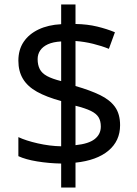

<svg xmlns="http://www.w3.org/2000/svg" viewBox="-20 -779 612 857"><path d="M253 -49Q198 -50 146 -58.5Q94 -67 62 -82V-167Q96 -151 149 -139Q202 -127 253 -126V-328Q187 -346 145 -369.5Q103 -393 82.5 -427Q62 -461 62 -508Q62 -557 85.5 -592Q109 -627 152 -647.5Q195 -668 253 -671V-759H317V-672Q370 -671 413.5 -660.5Q457 -650 493 -635L466 -561Q434 -574 395.5 -583.5Q357 -593 317 -596V-395Q383 -376 427 -354.5Q471 -333 493.5 -301.5Q516 -270 516 -220Q516 -150 464 -106.5Q412 -63 317 -53V58H253ZM317 -131Q376 -137 403 -158.5Q430 -180 430 -214Q430 -239 420 -255.5Q410 -272 385.5 -284Q361 -296 317 -307ZM253 -594Q217 -592 194 -581.5Q171 -571 159.5 -554Q148 -537 148 -515Q148 -489 157.5 -470.5Q167 -452 190 -439.5Q213 -427 253 -417Z"/></svg>

Font: hexlhindi05
Style: Book
Weight: 400
Designer: Jelle Bosma - Monotype Design Team
Foundry: Monotype Imaging Inc.
Version: Version 2.003